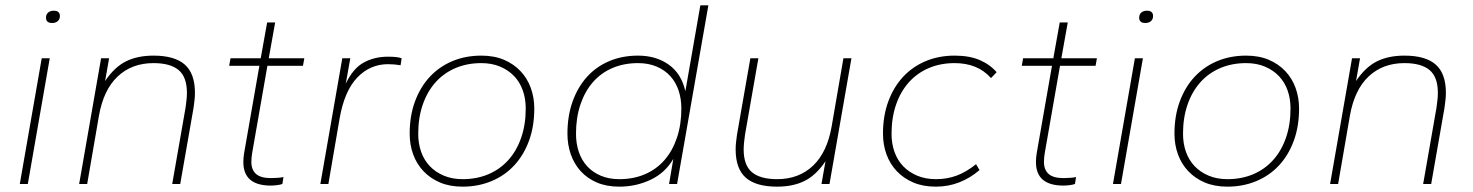

<svg xmlns="http://www.w3.org/2000/svg" viewBox="-20 -688 5510 718"><path d="M54 0 136 -470H166L84 0ZM175 -602Q152 -602 152 -622Q152 -634 160 -641Q168 -648 181 -648Q204 -648 204 -628Q204 -616 196 -609Q188 -602 175 -602Z M624 0 674 -286Q676 -300 677.5 -314.5Q679 -329 679 -341Q679 -400 648 -426Q617 -452 554 -452Q473 -452 420 -402Q367 -352 350 -255L306 0H276L358 -470H388L373 -385Q408 -437 451 -458.5Q494 -480 554 -480Q633 -480 671 -446.5Q709 -413 709 -341Q709 -328 707.5 -314Q706 -300 704 -286L654 0Z M993 6Q890 6 890 -82Q890 -98 893 -116L950 -442H837L842 -470H955L979 -604H1009L985 -470H1118L1113 -442H980L923 -116Q920 -98 920 -82Q920 -53 937.5 -37.5Q955 -22 993 -22Q1005 -22 1018.5 -23Q1032 -24 1040 -26L1036 0Q1028 3 1015 4.5Q1002 6 993 6Z M1178 0 1260 -470H1290L1273 -375Q1300 -432 1340 -454Q1380 -476 1431 -476Q1468 -476 1482 -470L1478 -444Q1466 -446 1454.5 -447Q1443 -448 1431 -448Q1364 -448 1316 -398Q1268 -348 1250 -245L1208 0Z M1710 10Q1662 10 1625.5 -5.5Q1589 -21 1563.5 -48Q1538 -75 1525 -111Q1512 -147 1512 -188Q1512 -255 1532 -309Q1552 -363 1587.5 -401Q1623 -439 1672 -459.5Q1721 -480 1780 -480Q1828 -480 1864.5 -464.5Q1901 -449 1926.5 -422Q1952 -395 1965 -359Q1978 -323 1978 -282Q1978 -215 1958 -161Q1938 -107 1902.5 -69Q1867 -31 1817.5 -10.5Q1768 10 1710 10ZM1710 -18Q1763 -18 1806.5 -36.5Q1850 -55 1881 -89.5Q1912 -124 1929 -173Q1946 -222 1946 -282Q1946 -319 1935 -350Q1924 -381 1902.5 -403.5Q1881 -426 1850 -439Q1819 -452 1780 -452Q1727 -452 1683.5 -433.5Q1640 -415 1609 -380.5Q1578 -346 1561 -297Q1544 -248 1544 -188Q1544 -151 1555 -120Q1566 -89 1587.5 -66.5Q1609 -44 1640 -31Q1671 -18 1710 -18Z M2296 10Q2248 10 2212 -5.5Q2176 -21 2151.5 -48Q2127 -75 2114.5 -111Q2102 -147 2102 -188Q2102 -255 2121.5 -309Q2141 -363 2175.5 -401Q2210 -439 2258.5 -459.5Q2307 -480 2366 -480Q2433 -480 2480.5 -446.5Q2528 -413 2543 -347L2599 -668H2629L2512 0H2482L2498 -94Q2468 -42 2413.5 -16Q2359 10 2296 10ZM2296 -18Q2349 -18 2392 -36.5Q2435 -55 2465 -89.5Q2495 -124 2511.5 -173Q2528 -222 2528 -282Q2528 -319 2517.5 -350Q2507 -381 2486.5 -403.5Q2466 -426 2435.5 -439Q2405 -452 2366 -452Q2313 -452 2270 -433.5Q2227 -415 2197 -380.5Q2167 -346 2150.5 -297Q2134 -248 2134 -188Q2134 -151 2144.5 -120Q2155 -89 2175.5 -66.5Q2196 -44 2226.5 -31Q2257 -18 2296 -18Z M2886 10Q2807 10 2769 -23.5Q2731 -57 2731 -129Q2731 -142 2732.5 -156Q2734 -170 2736 -184L2786 -470H2816L2766 -184Q2764 -170 2762.5 -155.5Q2761 -141 2761 -129Q2761 -70 2792 -44Q2823 -18 2886 -18Q2967 -18 3020 -68Q3073 -118 3090 -215L3134 -470H3164L3082 0H3052L3067 -85Q3032 -33 2989 -11.5Q2946 10 2886 10Z M3480 10Q3432 10 3395.5 -5.5Q3359 -21 3333.5 -48Q3308 -75 3295 -111Q3282 -147 3282 -188Q3282 -255 3302 -309Q3322 -363 3357.5 -401Q3393 -439 3442 -459.5Q3491 -480 3550 -480Q3605 -480 3643.5 -463.5Q3682 -447 3707 -418L3686 -396Q3660 -425 3626 -438.5Q3592 -452 3550 -452Q3497 -452 3453.5 -433.5Q3410 -415 3379 -380.5Q3348 -346 3331 -297Q3314 -248 3314 -188Q3314 -151 3325 -120Q3336 -89 3357.5 -66.5Q3379 -44 3410 -31Q3441 -18 3480 -18Q3522 -18 3558 -31.5Q3594 -45 3630 -74L3643 -52Q3608 -22 3567 -6Q3526 10 3480 10Z M3957 6Q3854 6 3854 -82Q3854 -98 3857 -116L3914 -442H3801L3806 -470H3919L3943 -604H3973L3949 -470H4082L4077 -442H3944L3887 -116Q3884 -98 3884 -82Q3884 -53 3901.5 -37.5Q3919 -22 3957 -22Q3969 -22 3982.5 -23Q3996 -24 4004 -26L4000 0Q3992 3 3979 4.5Q3966 6 3957 6Z M4142 0 4224 -470H4254L4172 0ZM4263 -602Q4240 -602 4240 -622Q4240 -634 4248 -641Q4256 -648 4269 -648Q4292 -648 4292 -628Q4292 -616 4284 -609Q4276 -602 4263 -602Z M4570 10Q4522 10 4485.5 -5.5Q4449 -21 4423.5 -48Q4398 -75 4385 -111Q4372 -147 4372 -188Q4372 -255 4392 -309Q4412 -363 4447.5 -401Q4483 -439 4532 -459.5Q4581 -480 4640 -480Q4688 -480 4724.5 -464.5Q4761 -449 4786.5 -422Q4812 -395 4825 -359Q4838 -323 4838 -282Q4838 -215 4818 -161Q4798 -107 4762.5 -69Q4727 -31 4677.5 -10.5Q4628 10 4570 10ZM4570 -18Q4623 -18 4666.5 -36.5Q4710 -55 4741 -89.5Q4772 -124 4789 -173Q4806 -222 4806 -282Q4806 -319 4795 -350Q4784 -381 4762.5 -403.5Q4741 -426 4710 -439Q4679 -452 4640 -452Q4587 -452 4543.5 -433.5Q4500 -415 4469 -380.5Q4438 -346 4421 -297Q4404 -248 4404 -188Q4404 -151 4415 -120Q4426 -89 4447.5 -66.5Q4469 -44 4500 -31Q4531 -18 4570 -18Z M5302 0 5352 -286Q5354 -300 5355.5 -314.5Q5357 -329 5357 -341Q5357 -400 5326 -426Q5295 -452 5232 -452Q5151 -452 5098 -402Q5045 -352 5028 -255L4984 0H4954L5036 -470H5066L5051 -385Q5086 -437 5129 -458.5Q5172 -480 5232 -480Q5311 -480 5349 -446.5Q5387 -413 5387 -341Q5387 -328 5385.5 -314Q5384 -300 5382 -286L5332 0Z"/></svg>

Font: Celebes Thin
Style: Italic
Weight: 250
Italic angle: -10°
Designer: Anugrah Pasau
Foundry: Lafontype
Version: Version 1.000; ttfautohint (v1.8.4)